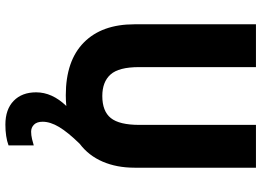

<svg xmlns="http://www.w3.org/2000/svg" viewBox="-152 -602 994 731"><g transform="rotate(90 345.5 -237.0)"><path d="M444 98Q444 120 455 131Q466 142 482 142Q495 142 510 138.5Q525 135 534 132V228Q518 234 498 237Q478 240 455 240Q397 240 364.5 208.5Q332 177 332 123Q332 62 384 8Q364 10 343 10Q212 10 142.5 -58.5Q73 -127 73 -251V-714H236V-269Q236 -192 264 -160.5Q292 -129 346 -129Q404 -129 430 -161.5Q456 -194 456 -270V-714H619V-252Q619 -184 596 -130.5Q573 -77 528 -43Q484 2 464 35.5Q444 69 444 98Z"/></g></svg>

Font: Noto Sans Gujarati SemiCondensed ExtraBold
Style: Regular
Weight: 800
Width: 4
Designer: Jelle Bosma - Monotype Design Team, Universal Thirst
Foundry: Monotype Imaging Inc.
Version: Version 2.106; ttfautohint (v1.8.4.7-5d5b)